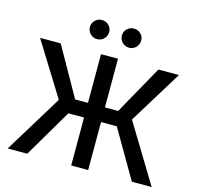

<svg xmlns="http://www.w3.org/2000/svg" viewBox="-129 -1075 1249 1212"><g transform="rotate(15 495.5 -469.0)"><path d="M550.8 -727.5V0H439.9V-727.5ZM24.9 0 257.3 -379.9 41.5 -727.5H176.3L356 -409.2H637.2L814.9 -727.5H949.2L735.4 -379.4L965.8 0H836.4L653.8 -313.5H337.4L152.8 0ZM600.1 -812.5Q573.7 -812.5 555.2 -831.1Q536.6 -849.6 536.6 -875.5Q536.6 -901.4 555.2 -919.4Q573.7 -937.5 600.1 -937.5Q626 -937.5 644.3 -919.4Q662.6 -901.4 662.6 -875.5Q662.6 -849.6 644.3 -831.1Q626 -812.5 600.1 -812.5ZM390.6 -812.5Q364.7 -812.5 346.2 -831.1Q327.6 -849.6 327.6 -875.5Q327.6 -901.4 346.2 -919.4Q364.7 -937.5 390.6 -937.5Q417 -937.5 435.3 -919.4Q453.6 -901.4 453.6 -875.5Q453.6 -849.6 435.3 -831.1Q417 -812.5 390.6 -812.5Z"/></g></svg>

Font: Inter 16pt Medium
Style: Regular
Weight: 500
Version: Version 4.001;git-66647c0bb